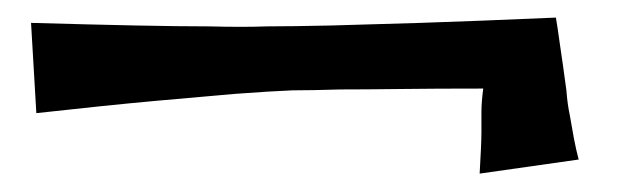

<svg xmlns="http://www.w3.org/2000/svg" viewBox="-20 -421 690 214"><path d="M14.6 -395.5Q82 -393.6 130.9 -392.6Q179.7 -391.6 212.9 -391.6Q251 -390.6 277.3 -391.6Q304.7 -391.6 349.6 -392.6Q387.7 -393.6 448.7 -395.5Q509.8 -397.5 599.6 -401.4Q601.6 -389.6 603.5 -375.5Q605.5 -361.3 607.4 -348.6Q609.4 -334 611.3 -320.3Q612.3 -305.7 615.2 -292Q617.2 -280.3 619.6 -267.1Q622.1 -253.9 625 -243.2L514.6 -227.5Q515.6 -244.1 516.1 -255.9Q516.6 -267.6 516.6 -274.4V-287.1V-296.9Q516.6 -301.8 517.1 -308.1Q517.6 -314.5 518.6 -322.3Q465.8 -322.3 426.3 -321.8Q386.7 -321.3 359.4 -321.3Q327.1 -320.3 305.7 -320.3Q281.2 -319.3 242.2 -316.4Q208 -313.5 153.8 -308.6Q99.6 -303.7 20.5 -294.9Z"/></svg>

Font: Irish Growler
Style: Regular
Weight: 400
Designer: Squid
Foundry: Font Diner, Inc DBA Sideshow
Version: Version 1.000